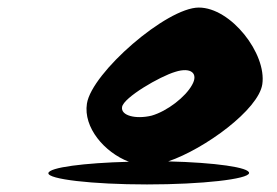

<svg xmlns="http://www.w3.org/2000/svg" viewBox="-20 -732 733 508"><path d="M108 -274C106 -258 223 -244 369 -244C515 -244 637 -258 639 -274C641 -289 549 -302 425 -305C522 -338 664 -442 674 -509C686 -590 591 -712 506 -712C421 -712 223 -540 210 -458C200 -395 256 -329 321 -304C203 -301 110 -289 108 -274ZM303 -449C307 -474 403 -530 444 -542C485 -555 506 -538 488 -507C471 -476 423 -438 381 -426C339 -416 299 -426 303 -449Z"/></svg>

Font: Ampere
Style: SCIta
Weight: 400
Version: Version 1